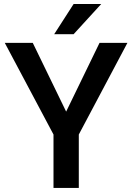

<svg xmlns="http://www.w3.org/2000/svg" viewBox="-20 -921 649 941"><path d="M304.2 -374 467.8 -710.9H604.5L366.2 -261.7V0H242.2V-261.7L3.4 -710.9H140.6ZM340.8 -901.4H476.1L340.8 -753.4H245.6Z"/></svg>

Font: RobotoDraft Medium
Style: Regular
Weight: 500
Version: Version 2.001152; 2014